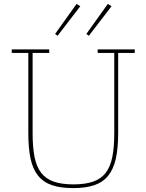

<svg xmlns="http://www.w3.org/2000/svg" viewBox="-20 -951 750 983"><path d="M355 12Q290 12 246 -3Q202 -18 175 -51.5Q148 -85 136.5 -138.5Q125 -192 125 -270V-680H40V-698H232V-680H147V-268Q147 -197 157 -147Q167 -97 191 -66Q215 -35 255.5 -21Q296 -7 356 -7Q416 -7 456.5 -21Q497 -35 521 -66Q545 -97 555 -147Q565 -197 565 -268V-680H480V-698H670V-680H585V-270Q585 -192 573 -138.5Q561 -85 534 -51.5Q507 -18 463 -3Q419 12 355 12ZM262 -777 372 -931 391 -919 275 -768ZM422 -777 532 -931 551 -919 435 -768Z"/></svg>

Font: IBM Plex Serif Thin
Style: Regular
Weight: 100
Designer: Mike Abbink, Paul van der Laan, Pieter van Rosmalen
Foundry: Bold Monday
Version: Version 3.001